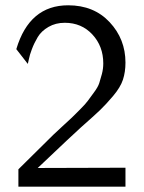

<svg xmlns="http://www.w3.org/2000/svg" viewBox="-20 -698 540 718"><path d="M41 -514.2Q89.8 -678.2 234.9 -678.2Q331.1 -678.2 390.1 -615Q449.2 -551.8 449.2 -463.9Q449.2 -428.7 439.7 -399.9Q430.2 -371.1 402.6 -338.6Q375 -306.2 354 -286.1Q333 -266.1 282.2 -221.2Q255.4 -197.3 121.1 -69.8L449.2 -70.8V0H48.8V-64.9L179.2 -193.8Q187 -201.7 213.6 -225.8Q240.2 -250 249 -258.5Q257.8 -267.1 279.3 -288.6Q300.8 -310.1 308.8 -321.5Q316.9 -333 331.5 -352.5Q346.2 -372.1 351.1 -387Q356 -401.9 361.1 -421.4Q366.2 -440.9 366.2 -460.9Q366.2 -524.9 325.7 -568.8Q285.2 -612.8 222.2 -612.8Q188 -612.8 161.4 -597.4Q134.8 -582 121.3 -559.6Q107.9 -537.1 99.4 -514.6Q90.8 -492.2 87.9 -476.1L84 -459Z"/></svg>

Font: CMU Sans Serif
Style: Medium
Weight: 500
Version: Version 0.7.0